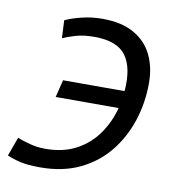

<svg xmlns="http://www.w3.org/2000/svg" viewBox="-94 -590 604 661"><g transform="rotate(10 208.5 -259.5)"><path d="M89 11Q46 11 20 5Q-6 -1 -27 -10L-3 -76Q15 -69 41 -62Q67 -55 95 -55Q158 -55 203.5 -79.5Q249 -104 278 -145.5Q307 -187 320 -237H100L115 -298H330Q330 -298 330 -298Q330 -298 330 -298Q337 -379 306.5 -421.5Q276 -464 195 -464Q158 -464 129.5 -455.5Q101 -447 86 -440L83 -502Q103 -512 138.5 -521Q174 -530 212 -530Q280 -530 323.5 -505Q367 -480 387.5 -437Q408 -394 408 -340Q408 -271 387.5 -208Q367 -145 327 -95.5Q287 -46 227.5 -17.5Q168 11 89 11Z"/></g></svg>

Font: Ubuntu Sans
Style: Italic
Weight: 400
Italic angle: -13.5°
Designer: Dalton Maag Ltd
Foundry: Dalton Maag Ltd
Version: Version 1.006